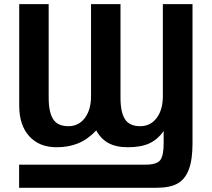

<svg xmlns="http://www.w3.org/2000/svg" viewBox="-20 -708 1032 936"><path d="M73.2 207.5V94.7H689.5Q743.2 94.7 760.5 73.5Q777.8 52.2 777.8 -9.8V-68.8Q749.5 -28.8 709 -9.5Q668.5 9.8 603.5 9.8Q545.9 9.8 508.5 -10.7Q471.2 -31.2 449.2 -72.3Q408.2 -28.8 361.6 -9.5Q314.9 9.8 256.3 9.8Q170.9 9.8 122.3 -44.2Q73.7 -98.1 73.7 -192.9V-688H217.3V-231.9Q217.3 -160.6 239.3 -126.7Q261.2 -92.8 313.5 -92.8Q363.3 -92.8 393.6 -132.8Q423.8 -172.9 423.8 -238.8V-688H567.4V-231.9Q567.4 -160.6 589.4 -126.7Q611.3 -92.8 663.6 -92.8Q713.4 -92.8 743.7 -132.8Q773.9 -172.9 773.9 -238.8V-688H918.5V-9.8Q918.5 69.8 900.9 117.2Q883.3 164.6 846.7 186Q810.1 207.5 740.7 207.5Z"/></svg>

Font: Liberation Sans
Style: Bold
Weight: 700
Designer: Steve Matteson
Foundry: Ascender Corporation
Version: Version 2.1.5